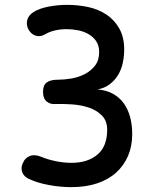

<svg xmlns="http://www.w3.org/2000/svg" viewBox="-20 -760 640 790"><path d="M101 -23Q80 -31 72 -50.5Q64 -70 75 -91Q83 -110 102.5 -118Q122 -126 149 -115Q175 -104 208.5 -97Q242 -90 274 -90Q341 -90 381 -124Q421 -158 421 -226Q421 -263 399 -285Q377 -307 345 -317.5Q313 -328 276.5 -330.5Q240 -333 208 -332Q198 -331 189 -333.5Q180 -336 172.5 -342Q165 -348 161 -358Q157 -368 157 -383Q157 -409 172 -420.5Q187 -432 218 -432Q244 -432 273.5 -437Q303 -442 328.5 -455Q354 -468 371 -490Q388 -512 388 -545Q388 -573 375.5 -591Q363 -609 343.5 -620Q324 -631 300.5 -635.5Q277 -640 255 -640Q230 -640 207 -635Q184 -630 162 -617Q143 -607 124.5 -614Q106 -621 96 -641Q87 -660 92.5 -679Q98 -698 119 -711Q141 -725 178.5 -732.5Q216 -740 257 -740Q301 -740 343 -731Q385 -722 418 -700Q451 -678 471 -642.5Q491 -607 491 -556Q491 -528 485 -500.5Q479 -473 465.5 -451Q452 -429 431 -413Q410 -397 381 -392Q418 -389 445 -374Q472 -359 489.5 -334.5Q507 -310 515.5 -278Q524 -246 524 -208Q524 -159 507 -119Q490 -79 458 -50Q426 -21 379.5 -5.5Q333 10 273 10Q229 10 182 1.5Q135 -7 101 -23Z"/></svg>

Font: Maple Mono Medium
Style: Regular
Weight: 500
Monospace: yes
Designer: subframe7536
Version: Version 7.000